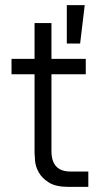

<svg xmlns="http://www.w3.org/2000/svg" viewBox="-20 -730 400 750"><path d="M247 0Q198 0 171 -17Q144 -34 131.5 -56.5Q119 -79 117 -101Q115 -123 115 -132V-440H25V-500H115V-640H181V-500H315V-440H181V-140Q181 -60 255 -60H325V0H247ZM241 -710H311L293 -560H241Z"/></svg>

Font: PT Root UI
Style: Regular
Weight: 400
Designer: Vitaly Kuzmin
Foundry: ParaType Ltd.
Version: Version 2.001G